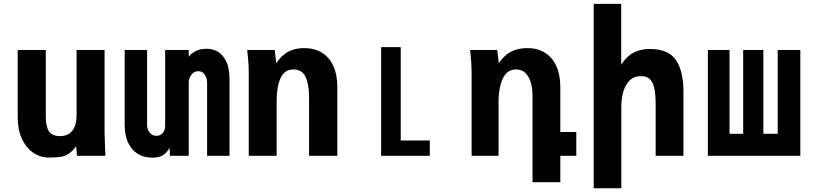

<svg xmlns="http://www.w3.org/2000/svg" viewBox="-20 -810 4240 998"><path d="M72 -199.5V-550H218V-202.5Q218 -152.5 234.5 -127.5Q251 -102.5 292 -102.5Q334.5 -102.5 356.2 -130.8Q378 -159 378 -210.5V-550H523.5V-119Q523.5 -99 526 -45Q527 -28 528 0H380L376 -50Q357 -24.5 339 -12Q321 0.5 297.5 4.8Q274 9 233.5 9Q190 9 153 -16Q116 -41 94 -88.2Q72 -135.5 72 -199.5Z M628 -162V-550H744.5V-160Q744.5 -136 758.5 -120Q772.5 -104 793 -104Q814 -104 826.2 -119.2Q838.5 -134.5 838.5 -158V-550H961V-514.5Q975 -534 998.5 -545.2Q1022 -556.5 1055 -556.5Q1080 -556.5 1106.2 -544.5Q1132.5 -532.5 1152.8 -496.8Q1173 -461 1173 -395.5V0H1056.5V-381Q1056.5 -403.5 1044.5 -421.8Q1032.5 -440 1010 -440Q989 -440 975 -421.8Q961 -403.5 961 -381V0H863L861.5 -41.5Q847 -15.5 826.2 -3Q805.5 9.5 773 9.5Q729 9.5 696.2 -10.2Q663.5 -30 645.8 -68.8Q628 -107.5 628 -162Z M1265 -550H1408L1416 -481.5Q1443 -522.5 1478 -541.2Q1513 -560 1561.5 -560Q1615 -560 1653.8 -536Q1692.5 -512 1713 -466.5Q1733.5 -421 1733.5 -357.5V0H1586.5V-303.5Q1586.5 -370.5 1568.5 -409.8Q1550.5 -449 1505.5 -449Q1458.5 -449 1438.2 -404Q1418 -359 1418 -285V0H1273V-430.5Q1273 -461 1271 -486.8Q1269 -512.5 1265 -550Z M1961 -565H2063V-80H2214V0H1961Z M2425 -539 2424 -550H2564.5L2573 -481.5Q2600 -522.5 2636 -541.2Q2672 -560 2721.5 -560Q2774 -560 2812.5 -536Q2851 -512 2871.8 -466.5Q2892.5 -421 2892.5 -357.5V-124H2975.5V0H2892.5V137H2748V-316Q2748 -346.5 2740.2 -376.8Q2732.5 -407 2713.5 -428Q2694.5 -449 2663 -449Q2615 -449 2593.2 -400.8Q2571.5 -352.5 2571.5 -285V0H2431.5V-430.5Q2431.5 -477 2425 -539Z M3066 -790H3209V-473.5Q3237 -517.5 3273.2 -536.5Q3309.5 -555.5 3358 -555.5Q3453 -555.5 3492.8 -498.8Q3532.5 -442 3532.5 -332.5V0H3388V-267Q3388 -321.5 3380.5 -353.5Q3373 -385.5 3356.5 -400Q3340 -414.5 3311.5 -414.5Q3262.5 -414.5 3236 -370.5Q3209.5 -326.5 3209.5 -250V168.5H3066Z M4140 0H3659.5V-550H3772V-114.5H3843V-550H3948V-114.5H4022.5V-550H4140Z"/></svg>

Font: JuliaMono ExtraBold
Style: Regular
Weight: 800
Monospace: yes
Designer: cormullion
Foundry: corm
Version: Version 0.055; ttfautohint (v1.8.4)